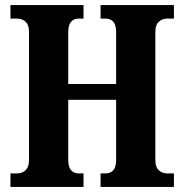

<svg xmlns="http://www.w3.org/2000/svg" viewBox="-20 -734 724 754"><path d="M21 0V-53H47Q67 -53 80.5 -65.5Q94 -78 94 -107V-607Q94 -636 80.5 -648.5Q67 -661 47 -661H21V-714H308V-661H290Q270 -661 259 -648.5Q248 -636 248 -607V-404H436V-607Q436 -636 425 -648.5Q414 -661 394 -661H375V-714H663V-661H637Q617 -661 603.5 -648.5Q590 -636 590 -607V-107Q590 -78 603.5 -65.5Q617 -53 637 -53H663V0H375V-53H394Q414 -53 425 -65.5Q436 -78 436 -107V-342H248V-107Q248 -78 259 -65.5Q270 -53 290 -53H308V0Z"/></svg>

Font: Noto Serif ExtraCondensed ExtraBold
Style: Regular
Weight: 800
Width: 2
Designer: Monotype Design Team
Foundry: Monotype Imaging Inc.
Version: Version 2.013; ttfautohint (v1.8.4.7-5d5b)